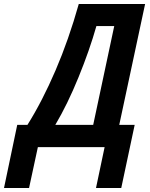

<svg xmlns="http://www.w3.org/2000/svg" viewBox="-116 -734 750 958"><path d="M365 -604H454L349 -111H160Q221 -214 276 -349Q331 -484 365 -604ZM29 204 73 0H406L363 204H489L556 -111H479L608 -714H277Q227 -536 161 -382.5Q95 -229 21 -111H-30L-96 204Z"/></svg>

Font: Noto Sans UI SemiCondensed
Style: Bold Italic
Weight: 700
Width: 4
Designer: Monotype Design Team
Foundry: Monotype Imaging Inc.
Version: 1.001